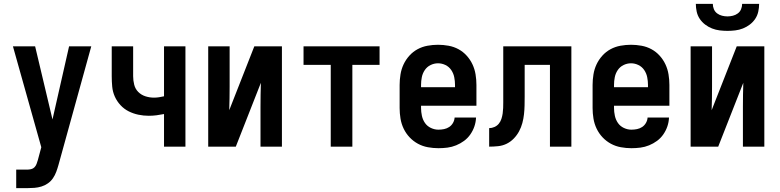

<svg xmlns="http://www.w3.org/2000/svg" viewBox="-20 -760 4040 995"><path d="M64 215V119H121Q131 119 141.5 116.5Q152 114 159 106.5Q166 99 169.5 89.5Q173 80 176 70L194 3L47 -520H162L252 -141L338 -520H453L283 95Q278 113 271.5 130.5Q265 148 254.5 163.5Q244 179 228.5 190Q213 201 195 206.5Q177 212 158.5 213.5Q140 215 121 215Z M830 0V-169Q810 -165 790.5 -162.5Q771 -160 751 -160Q724 -160 697.5 -165.5Q671 -171 647 -183Q623 -195 604.5 -215Q586 -235 575 -259.5Q564 -284 561.5 -311Q559 -338 559 -365V-520H670V-365Q670 -343 675.5 -321Q681 -299 696.5 -283.5Q712 -268 733.5 -261Q755 -254 778 -254Q791 -254 804 -256Q817 -258 830 -261V-520H941V0Z M1059 0V-520H1170V-312Q1170 -281 1169.5 -250.5Q1169 -220 1168 -189L1298 -520H1441V0H1330V-208Q1330 -239 1330.5 -269.5Q1331 -300 1332 -331L1202 0Z M1694 0V-424H1553V-520H1947V-424H1806V0Z M2252 8Q2225 8 2197.5 3Q2170 -2 2146 -15Q2122 -28 2103 -48Q2084 -68 2072 -93Q2060 -118 2055.5 -145.5Q2051 -173 2051 -200V-320Q2051 -347 2055.5 -374.5Q2060 -402 2071.5 -426.5Q2083 -451 2101.5 -471.5Q2120 -492 2144 -505Q2168 -518 2195.5 -523Q2223 -528 2250 -528Q2277 -528 2304.5 -523Q2332 -518 2356 -505Q2380 -492 2398.5 -471.5Q2417 -451 2428.5 -426.5Q2440 -402 2444.5 -374.5Q2449 -347 2449 -320V-212H2162V-200Q2162 -180 2166.5 -159.5Q2171 -139 2182.5 -122.5Q2194 -106 2213 -97Q2232 -88 2252 -88Q2267 -88 2281.5 -91Q2296 -94 2308 -102Q2320 -110 2327.5 -123Q2335 -136 2336 -151H2447Q2446 -127 2438.5 -105Q2431 -83 2417.5 -63.5Q2404 -44 2385 -30Q2366 -16 2344 -7Q2322 2 2299 5Q2276 8 2252 8ZM2162 -308H2338V-320Q2338 -340 2334 -360Q2330 -380 2318.5 -397Q2307 -414 2288.5 -423Q2270 -432 2250 -432Q2230 -432 2211.5 -423Q2193 -414 2181.5 -397Q2170 -380 2166 -360Q2162 -340 2162 -320Z M2515 0V-96Q2529 -96 2542.5 -102Q2556 -108 2565 -119Q2574 -130 2578.5 -144Q2583 -158 2585 -172Q2587 -186 2587.5 -200.5Q2588 -215 2588 -229V-520H2941V0H2830V-424H2699V-261Q2699 -237 2698.5 -214Q2698 -191 2695.5 -168Q2693 -145 2687 -122.5Q2681 -100 2670 -79.5Q2659 -59 2642.5 -42Q2626 -25 2605.5 -15Q2585 -5 2561.5 -2.5Q2538 0 2515 0Z M3252 8Q3225 8 3197.5 3Q3170 -2 3146 -15Q3122 -28 3103 -48Q3084 -68 3072 -93Q3060 -118 3055.5 -145.5Q3051 -173 3051 -200V-320Q3051 -347 3055.5 -374.5Q3060 -402 3071.5 -426.5Q3083 -451 3101.5 -471.5Q3120 -492 3144 -505Q3168 -518 3195.5 -523Q3223 -528 3250 -528Q3277 -528 3304.5 -523Q3332 -518 3356 -505Q3380 -492 3398.5 -471.5Q3417 -451 3428.5 -426.5Q3440 -402 3444.5 -374.5Q3449 -347 3449 -320V-212H3162V-200Q3162 -180 3166.5 -159.5Q3171 -139 3182.5 -122.5Q3194 -106 3213 -97Q3232 -88 3252 -88Q3267 -88 3281.5 -91Q3296 -94 3308 -102Q3320 -110 3327.5 -123Q3335 -136 3336 -151H3447Q3446 -127 3438.5 -105Q3431 -83 3417.5 -63.5Q3404 -44 3385 -30Q3366 -16 3344 -7Q3322 2 3299 5Q3276 8 3252 8ZM3162 -308H3338V-320Q3338 -340 3334 -360Q3330 -380 3318.5 -397Q3307 -414 3288.5 -423Q3270 -432 3250 -432Q3230 -432 3211.5 -423Q3193 -414 3181.5 -397Q3170 -380 3166 -360Q3162 -340 3162 -320Z M3559 0V-520H3670V-312Q3670 -281 3669.5 -250.5Q3669 -220 3668 -189L3798 -520H3941V0H3830V-208Q3830 -239 3830.5 -269.5Q3831 -300 3832 -331L3702 0ZM3750 -600Q3730 -600 3709.5 -602.5Q3689 -605 3670 -612.5Q3651 -620 3634.5 -632.5Q3618 -645 3606.5 -662Q3595 -679 3590.5 -699.5Q3586 -720 3586 -740H3674Q3674 -726 3679.5 -712.5Q3685 -699 3696.5 -690.5Q3708 -682 3722 -678.5Q3736 -675 3750 -675Q3764 -675 3778 -678.5Q3792 -682 3803.5 -690.5Q3815 -699 3820.5 -712.5Q3826 -726 3826 -740H3914Q3914 -720 3909.5 -699.5Q3905 -679 3893.5 -662Q3882 -645 3865.5 -632.5Q3849 -620 3830 -612.5Q3811 -605 3790.5 -602.5Q3770 -600 3750 -600Z"/></svg>

Font: Iosevka Algr
Style: Bold
Weight: 700
Monospace: yes
Designer: Belleve Invis
Foundry: Belleve Invis
Version: Version 26.0.2; ttfautohint (v1.8.3)